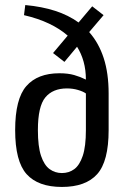

<svg xmlns="http://www.w3.org/2000/svg" viewBox="-20 -730 495 760"><path d="M225 10Q131 10 85.5 -40.5Q40 -91 40 -215Q40 -339 84.5 -389.5Q129 -440 215 -440Q249 -440 273.5 -433Q298 -426 320 -415Q320 -453 311 -485.5Q302 -518 285 -545L235 -485L190 -520L248 -589Q217 -616 174 -636.5Q131 -657 75 -670L80 -710Q146 -704 198.5 -687Q251 -670 291 -641L345 -705L390 -670L333 -603Q371 -560 390.5 -500Q410 -440 410 -360V-215Q410 -91 364.5 -40.5Q319 10 225 10ZM225 -45Q253 -45 274 -60.5Q295 -76 307.5 -113Q320 -150 320 -215V-360Q309 -368 288.5 -374Q268 -380 245 -380Q189 -380 159.5 -344.5Q130 -309 130 -215Q130 -150 142.5 -113Q155 -76 176.5 -60.5Q198 -45 225 -45Z"/></svg>

Font: Cuprum
Style: Regular
Weight: 400
Designer: Jovanny Lemonad
Foundry: Jovanny Lemonad
Version: Version 3.000